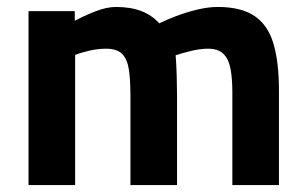

<svg xmlns="http://www.w3.org/2000/svg" viewBox="-20 -532 879 552"><path d="M62 0V-500H195V-472Q218 -485 252 -498.5Q286 -512 313 -512Q355 -512 385.5 -500.5Q416 -489 438 -465Q458 -475 487 -486Q516 -497 547.5 -504.5Q579 -512 606 -512Q674 -512 712.5 -485.5Q751 -459 766.5 -405.5Q782 -352 782 -271V0H648V-267Q648 -305 643 -333Q638 -361 623 -376.5Q608 -392 578 -392Q556 -392 529 -385.5Q502 -379 485 -373Q487 -349 488 -314.5Q489 -280 489 -259V0H355V-257Q355 -302 350.5 -332Q346 -362 331 -377Q316 -392 285 -392Q261 -392 235.5 -386Q210 -380 196 -374V0Z"/></svg>

Font: Titillium Web SemiBold
Style: Regular
Weight: 600
Designer: Mohamed Gaber, Accademia di Belle Arti di Urbino
Foundry: Kief Type Foundry, Accademia di Belle Arti di Urbino
Version: Version 3.000; ttfautohint (v1.8.4)